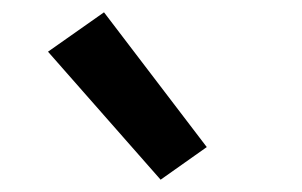

<svg xmlns="http://www.w3.org/2000/svg" viewBox="-20 -829 490 312"><path d="M241 -537 58 -745 149 -809 316 -590Z"/></svg>

Font: Iosevka Etoile Semibold
Style: Regular
Weight: 600
Designer: Belleve Invis
Foundry: Belleve Invis
Version: Version 22.1.2; ttfautohint (v1.8.4)